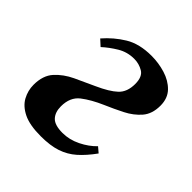

<svg xmlns="http://www.w3.org/2000/svg" viewBox="-141 -581 694 694"><g transform="rotate(45 206.0 -234.5)"><path d="M168 10Q111 10 78.5 -6Q46 -22 32 -48Q18 -74 18 -103Q18 -151 43 -178.5Q68 -206 105 -223.5Q142 -241 180 -258Q229 -280 252.5 -302Q276 -324 276 -365Q276 -402 255 -414.5Q234 -427 209 -427Q174 -427 145 -409.5Q116 -392 93 -371L70 -392Q102 -429 143 -454Q184 -479 246 -479Q282 -479 316.5 -468.5Q351 -458 373.5 -435Q396 -412 396 -374Q396 -332 374 -306.5Q352 -281 318.5 -264Q285 -247 250 -232Q204 -212 173.5 -188.5Q143 -165 143 -118Q143 -88 159 -71Q175 -54 215 -54Q250 -54 283.5 -70.5Q317 -87 340 -111L360 -94Q334 -58 308 -35Q282 -12 249 -1Q216 10 168 10Z"/></g></svg>

Font: STIX Two Text SemiBold
Style: Italic
Weight: 600
Italic angle: -12°
Designer: Ross Mills, John Hudson & Paul Hanslow, Tiro Typeworks Ltd; with prior portions MicroPress Inc. and Coen Hoffman, Elsevi
Foundry: Tiro Typeworks Ltd
Version: Version 2.13 b171